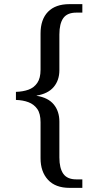

<svg xmlns="http://www.w3.org/2000/svg" viewBox="-20 -780 471 928"><path d="M316 128Q248 128 212 89Q176 50 176 -15V-189Q176 -231 160 -253.5Q144 -276 117.5 -286Q91 -296 57 -297V-336Q91 -337 117.5 -346.5Q144 -356 160 -379Q176 -402 176 -443V-618Q176 -686 212 -723Q248 -760 316 -760H378V-719H349Q305 -719 286 -692.5Q267 -666 267 -613V-441Q267 -392 239.5 -359.5Q212 -327 157 -318V-317Q213 -308 240 -275Q267 -242 267 -192V-19Q267 33 286 60Q305 87 349 87H378V128Z"/></svg>

Font: Noto Serif Kannada
Style: Regular
Weight: 400
Designer: Universal Thirst, Indian Type Foundry and the Monotype Design Team
Foundry: Monotype Imaging Inc.
Version: Version 2.003